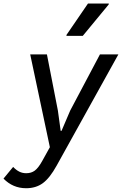

<svg xmlns="http://www.w3.org/2000/svg" viewBox="-60 -826 680 1068"><path d="M85.5 221Q11.5 221 -40.5 167.5L13 102.5Q30.5 120.5 47.8 129Q65 137.5 86 137.5Q114 137.5 133.5 123Q153 108.5 174 71L250 -66H268.5L330.5 -211L496 -523.5H598.5L255 95.5Q216.5 165 178 193Q139.5 221 85.5 221ZM231 57 108 -523.5H201L262 -211L277.5 -98H294ZM309.5 -626.5 310 -632 429.5 -806.5H545.5L544.5 -801L400.5 -626.5Z"/></svg>

Font: Google Sans Code
Style: Italic
Weight: 400
Italic angle: -10°
Monospace: yes
Designer: Google Sans Code Authors
Foundry: Google LLC
Version: Version 6.000